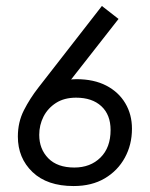

<svg xmlns="http://www.w3.org/2000/svg" viewBox="-20 -615 503 645"><path d="M227.2 10Q138.4 10 89.2 -37Q40 -84.1 40 -156.2Q40 -204.8 60.3 -244.6Q80.5 -284.3 108.9 -320.7L322.3 -594.9L378.2 -551.4L177.2 -294.7L136.3 -310.4Q155 -330.4 182.3 -339.7Q209.5 -349 236.9 -349Q295.4 -349 336.9 -327.5Q378.4 -306 400.8 -268.3Q423.3 -230.7 423.3 -182.6Q423.3 -129 399.4 -85.3Q375.5 -41.5 331.9 -15.8Q288.3 10 227.2 10ZM229.7 -52.2Q283.6 -52.2 317.5 -85.7Q351.5 -119.2 351.5 -178.3Q351.5 -229.5 320.5 -258.2Q289.5 -286.9 235.4 -286.9Q195.8 -286.9 168.1 -269.2Q140.5 -251.4 126.1 -223.1Q111.8 -194.7 111.8 -161.9Q111.8 -114.4 142.2 -83.3Q172.7 -52.2 229.7 -52.2Z"/></svg>

Font: Rokkitt SemiBold
Style: Italic
Weight: 600
Italic angle: -9°
Designer: Vernon Adams
Foundry: Vernon Adams
Version: Version 3.103